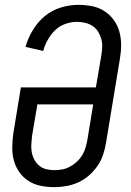

<svg xmlns="http://www.w3.org/2000/svg" viewBox="-20 -763 540 791"><path d="M204 8Q175 8 147.5 2.5Q120 -3 97.5 -17.5Q75 -32 59.5 -54Q44 -76 37 -102.5Q30 -129 30.5 -157.5Q31 -186 35 -214L66 -403H375L397 -532Q400 -550 401 -567.5Q402 -585 397.5 -601.5Q393 -618 384.5 -632Q376 -646 362 -655.5Q348 -665 331 -669Q314 -673 297 -673Q273 -673 249 -664.5Q225 -656 207 -638.5Q189 -621 176.5 -598.5Q164 -576 158 -553L85 -570Q95 -605 115 -638.5Q135 -672 164.5 -696.5Q194 -721 230.5 -732Q267 -743 303 -743Q332 -743 359.5 -737.5Q387 -732 409.5 -717.5Q432 -703 448 -681.5Q464 -660 471.5 -633.5Q479 -607 479 -578.5Q479 -550 474 -521L417 -176Q413 -151 405 -126.5Q397 -102 382 -80Q367 -58 347 -40.5Q327 -23 303 -12Q279 -1 253.5 3.5Q228 8 204 8ZM204 -62Q220 -62 236.5 -65Q253 -68 268.5 -76.5Q284 -85 297 -97Q310 -109 319 -124Q328 -139 332.5 -155Q337 -171 340 -187L364 -333H134L112 -203Q110 -186 109 -168.5Q108 -151 111 -135Q114 -119 122 -104.5Q130 -90 142 -80Q154 -70 170.5 -66Q187 -62 204 -62Z"/></svg>

Font: Iosevka Fixed
Style: Italic
Weight: 400
Italic angle: -9°
Monospace: yes
Designer: Belleve Invis
Foundry: Belleve Invis
Version: Version 33.2.4